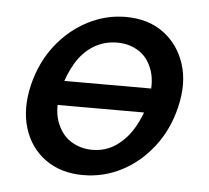

<svg xmlns="http://www.w3.org/2000/svg" viewBox="-40 -472 571 525"><g transform="rotate(5 245.5 -209.5)"><path d="M206 11Q145 11 102.5 -19.5Q60 -50 43.5 -103Q27 -156 43 -223Q59 -287 95.5 -333Q132 -379 181.5 -404.5Q231 -430 285 -430Q347 -430 389 -399Q431 -368 448 -315.5Q465 -263 449 -197Q434 -134 397.5 -87Q361 -40 311.5 -14.5Q262 11 206 11ZM225 -60Q262 -60 290.5 -80Q319 -100 338 -132.5Q357 -165 366 -203Q377 -255 365.5 -289.5Q354 -324 328 -341Q302 -358 268 -358Q232 -358 203 -340Q174 -322 155 -290Q136 -258 126 -218Q114 -165 126.5 -129.5Q139 -94 165.5 -77Q192 -60 225 -60ZM101 -174 115 -241H389L375 -174Z"/></g></svg>

Font: Ysabeau Infant SemiBold
Style: Italic
Weight: 600
Italic angle: -12°
Designer: Christian Thalmann (Catharsis Fonts)
Version: Version 2.002; featfreeze: ss01,ss02,lnum